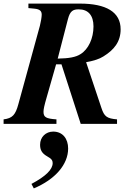

<svg xmlns="http://www.w3.org/2000/svg" viewBox="-48 -689 735 1068"><path d="M140 359C259 309 331 226 331 137C331 83 301 43 248 43C207 43 175 73 175 116C175 143 183 163 215 181C239 194 245 204 245 218C245 254 206 292 127 334ZM330 -583C342 -629 359 -637 390 -637C443 -637 472 -603 472 -542C472 -476 444 -415 400 -388C374 -371 335 -364 273 -363ZM431 -343C477 -352 503 -360 527 -375C587 -412 623 -457 623 -526C623 -622 543 -669 396 -669H110V-644L142 -641C175 -638 184 -627 184 -607C184 -595 179 -565 174 -546L54 -109C38 -50 21 -31 -28 -25V0H266V-25C208 -29 194 -37 194 -67C194 -81 198 -101 212 -149L264 -331H294L401 0H603V-25C547 -30 532 -40 516 -89Z"/></svg>

Font: XITS
Style: Bold Italic
Weight: 700
Italic angle: -16.33°
Designer: MicroPress Inc., with final additions and corrections provided by Coen Hoffman, Elsevier (retired)
Version: Version 1.302